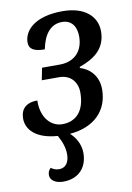

<svg xmlns="http://www.w3.org/2000/svg" viewBox="-86 -600 600 873"><g transform="rotate(-10 213.5 -164.0)"><path d="M135 218C204 218 247 174 247 105C247 62 224 29 202 9C315 0 381 -67 381 -165C381 -225 345 -264 298 -278L299 -283C361 -305 422 -341 422 -426C422 -493 369 -546 265 -546C135 -546 84 -487 84 -433C84 -402 108 -389 156 -389C169 -456 201 -498 254 -498C301 -498 320 -462 320 -420C320 -350 277 -309 211 -309H129L118 -253H198C251 -253 281 -216 281 -168C281 -81 238 -40 176 -40C123 -40 80 -87 82 -166C26 -166 4 -136 4 -96C4 -45 46 2 146 9C164 41 173 70 173 98C173 134 157 159 126 159C110 159 97 153 89 146C79 155 75 165 75 178C75 200 97 218 135 218Z"/></g></svg>

Font: Noto Serif Condensed Medium
Style: Italic
Weight: 500
Width: 3
Italic angle: -12°
Designer: Monotype Design Team
Foundry: Monotype Imaging Inc.
Version: Version 2.013